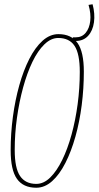

<svg xmlns="http://www.w3.org/2000/svg" viewBox="-20 -870 462 900"><path d="M150 10Q89 10 59.5 -31.5Q30 -73 30 -166Q30 -245 40.5 -323Q51 -401 70.5 -470.5Q90 -540 117.5 -594Q145 -648 179.5 -679Q214 -710 254 -710Q314 -710 343.5 -668.5Q373 -627 373 -534Q373 -455 363 -377Q353 -299 333.5 -229.5Q314 -160 286.5 -106Q259 -52 224.5 -21Q190 10 150 10ZM150 -8Q185 -8 215.5 -38Q246 -68 271.5 -120Q297 -172 315.5 -239.5Q334 -307 344 -382Q354 -457 354 -533Q354 -618 329.5 -655Q305 -692 253 -692Q219 -692 188 -662Q157 -632 132 -580Q107 -528 88.5 -460.5Q70 -393 59.5 -318Q49 -243 49 -167Q49 -82 74 -45Q99 -8 150 -8ZM324 -678 321 -695H335Q364 -695 381.5 -716Q399 -737 403 -771.5Q407 -806 395 -847L414 -850Q426 -805 420.5 -765.5Q415 -726 393 -702Q371 -678 335 -678Z"/></svg>

Font: Georama Condensed Thin
Style: Italic
Weight: 100
Width: 3
Italic angle: -9°
Designer: Jean-Baptiste Levee
Foundry: Production Type
Version: Version 1.000